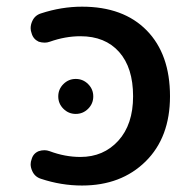

<svg xmlns="http://www.w3.org/2000/svg" viewBox="-20 -576 569 584"><path d="M131.8 -449.2Q124 -446.3 116.2 -446.3Q106.4 -446.3 97.7 -449.2Q81.1 -457 76.2 -474.6Q73.2 -482.4 73.2 -490.2Q73.2 -501 78.1 -511.7Q85.9 -529.3 104.5 -535.2Q167 -555.7 229.5 -555.7Q355.5 -555.7 426.3 -483.4Q497.1 -411.1 497.1 -283.2Q497.1 -158.2 422.9 -85Q348.6 -11.7 229.5 -11.7Q166 -11.7 104.5 -32.2Q85.9 -38.1 78.1 -55.7Q73.2 -66.4 73.2 -76.2Q73.2 -84 76.2 -91.8Q81.1 -109.4 97.7 -116.2Q106.4 -119.1 115.2 -119.1Q123 -119.1 130.9 -116.2Q177.7 -98.6 224.6 -98.6Q294.9 -98.6 339.8 -147.9Q384.8 -197.3 384.8 -283.2Q384.8 -370.1 342.3 -418Q299.8 -465.8 224.6 -465.8Q178.7 -465.8 131.8 -449.2ZM248 -245.1Q232.4 -229.5 210.4 -229.5Q188.5 -229.5 172.9 -245.1Q157.2 -260.7 157.2 -282.7Q157.2 -304.7 172.9 -320.3Q188.5 -335.9 210.4 -335.9Q232.4 -335.9 248 -320.3Q263.7 -304.7 263.7 -282.7Q263.7 -260.7 248 -245.1Z"/></svg>

Font: Gen Jyuu GothicX Medium
Style: Regular
Weight: 500
Designer: Ryoko NISHIZUKA (kana &amp; ideographs); Paul D. Hunt (Latin, Greek &amp; Cyrillic); Wenlong ZHANG (bopomofo); Sandoll C
Version: Version 1.058.20140828